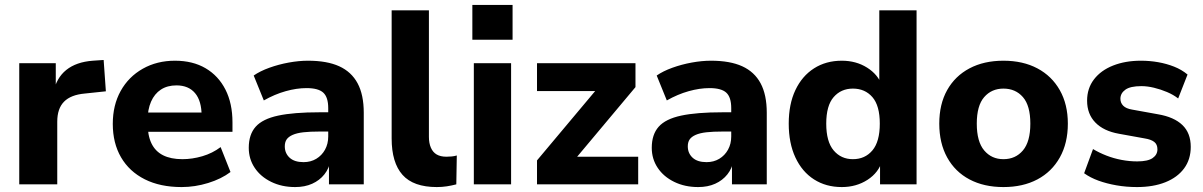

<svg xmlns="http://www.w3.org/2000/svg" viewBox="-20 -747 4873 778"><path d="M58 0V-491H206V-371H196Q208 -431 248.5 -463.5Q289 -496 356 -501L400 -504L409 -377L324 -368Q267 -363 239.5 -335Q212 -307 212 -254V0Z M716 11Q629 11 566.5 -20.5Q504 -52 470.5 -109.5Q437 -167 437 -245Q437 -321 469 -378.5Q501 -436 558.5 -468.5Q616 -501 689 -501Q761 -501 813 -470.5Q865 -440 893.5 -384Q922 -328 922 -251V-213H561V-291H813L797 -277Q797 -338 770.5 -369.5Q744 -401 695 -401Q658 -401 632 -384Q606 -367 592 -335Q578 -303 578 -258V-250Q578 -199 593.5 -166.5Q609 -134 640.5 -118Q672 -102 719 -102Q759 -102 800 -114Q841 -126 874 -151L914 -50Q877 -22 823.5 -5.5Q770 11 716 11Z M1176 11Q1122 11 1079 -10Q1036 -31 1012 -67Q988 -103 988 -148Q988 -202 1016 -233.5Q1044 -265 1107 -278.5Q1170 -292 1274 -292H1327V-214H1275Q1236 -214 1209.5 -211Q1183 -208 1166 -200.5Q1149 -193 1141.5 -182Q1134 -171 1134 -154Q1134 -126 1153.5 -108Q1173 -90 1210 -90Q1239 -90 1261.5 -103.5Q1284 -117 1297 -140.5Q1310 -164 1310 -194V-309Q1310 -353 1290 -371.5Q1270 -390 1222 -390Q1182 -390 1137.5 -377.5Q1093 -365 1049 -340L1008 -441Q1034 -459 1071.5 -472.5Q1109 -486 1150 -493.5Q1191 -501 1228 -501Q1305 -501 1354.5 -478.5Q1404 -456 1429 -409.5Q1454 -363 1454 -290V0H1313V-99H1320Q1314 -65 1294.5 -40.5Q1275 -16 1245 -2.5Q1215 11 1176 11Z M1750 11Q1655 11 1611 -38.5Q1567 -88 1567 -186V-705H1718V-192Q1718 -167 1726 -148.5Q1734 -130 1749.5 -121Q1765 -112 1789 -112Q1799 -112 1810 -113Q1821 -114 1831 -117L1829 0Q1810 5 1790.5 8Q1771 11 1750 11Z M1894 -586V-727H2057V-586ZM1900 0V-491H2051V0Z M2156 0V-97L2421 -413V-378H2156V-491H2555V-394L2286 -73V-112H2566V0Z M2809 11Q2755 11 2712 -10Q2669 -31 2645 -67Q2621 -103 2621 -148Q2621 -202 2649 -233.5Q2677 -265 2740 -278.5Q2803 -292 2907 -292H2960V-214H2908Q2869 -214 2842.5 -211Q2816 -208 2799 -200.5Q2782 -193 2774.5 -182Q2767 -171 2767 -154Q2767 -126 2786.5 -108Q2806 -90 2843 -90Q2872 -90 2894.5 -103.5Q2917 -117 2930 -140.5Q2943 -164 2943 -194V-309Q2943 -353 2923 -371.5Q2903 -390 2855 -390Q2815 -390 2770.5 -377.5Q2726 -365 2682 -340L2641 -441Q2667 -459 2704.5 -472.5Q2742 -486 2783 -493.5Q2824 -501 2861 -501Q2938 -501 2987.5 -478.5Q3037 -456 3062 -409.5Q3087 -363 3087 -290V0H2946V-99H2953Q2947 -65 2927.5 -40.5Q2908 -16 2878 -2.5Q2848 11 2809 11Z M3391 11Q3327 11 3278.5 -20Q3230 -51 3203 -109Q3176 -167 3176 -246Q3176 -325 3203 -382Q3230 -439 3278.5 -470Q3327 -501 3391 -501Q3449 -501 3493.5 -473Q3538 -445 3554 -400H3543V-705H3694V0H3546V-97H3555Q3541 -48 3495.5 -18.5Q3450 11 3391 11ZM3436 -102Q3485 -102 3515 -137.5Q3545 -173 3545 -246Q3545 -319 3515 -353.5Q3485 -388 3436 -388Q3388 -388 3358 -353.5Q3328 -319 3328 -246Q3328 -173 3358 -137.5Q3388 -102 3436 -102Z M4046 11Q3967 11 3908.5 -20Q3850 -51 3818 -109Q3786 -167 3786 -246Q3786 -325 3818 -382Q3850 -439 3908.5 -470Q3967 -501 4046 -501Q4125 -501 4183.5 -470Q4242 -439 4274.5 -381.5Q4307 -324 4307 -246Q4307 -167 4274.5 -109Q4242 -51 4183.5 -20Q4125 11 4046 11ZM4046 -102Q4095 -102 4125 -137.5Q4155 -173 4155 -246Q4155 -319 4125 -353.5Q4095 -388 4046 -388Q3998 -388 3968 -353.5Q3938 -319 3938 -246Q3938 -173 3968 -137.5Q3998 -102 4046 -102Z M4587 11Q4544 11 4504 4Q4464 -3 4431 -15Q4398 -27 4373 -45L4409 -143Q4434 -128 4463.5 -116.5Q4493 -105 4525 -99Q4557 -93 4588 -93Q4631 -93 4650.5 -106.5Q4670 -120 4670 -142Q4670 -162 4657 -172Q4644 -182 4619 -186L4514 -205Q4452 -216 4418.5 -250.5Q4385 -285 4385 -339Q4385 -389 4413 -425.5Q4441 -462 4490.5 -481.5Q4540 -501 4603 -501Q4639 -501 4673 -495Q4707 -489 4737.5 -477Q4768 -465 4792 -445L4754 -348Q4735 -363 4709 -374Q4683 -385 4656 -391.5Q4629 -398 4605 -398Q4560 -398 4540 -383.5Q4520 -369 4520 -347Q4520 -330 4531.5 -318.5Q4543 -307 4567 -303L4672 -284Q4737 -273 4771 -240.5Q4805 -208 4805 -152Q4805 -101 4778 -64.5Q4751 -28 4702 -8.5Q4653 11 4587 11Z"/></svg>

Font: Nunito Sans 12pt ExtraLight ExtraBold
Style: Regular
Weight: 800
Version: Version 3.101;gftools[0.9.27]